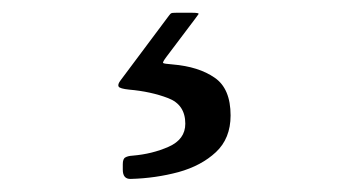

<svg xmlns="http://www.w3.org/2000/svg" viewBox="-20 -26 540 301"><path d="M172.5 240C172.5 250 176.7 254.8 185 254.5C211 253.8 235.9 250.2 259.8 243.8C283.6 237.2 303.2 226.8 318.5 212.5C333.8 198.2 341.5 179 341.5 155C341.5 127 333.2 107.2 316.5 95.8C299.8 84.2 277.8 77.3 250.5 75C241.5 74.3 236.6 73.6 235.8 72.8C234.9 71.9 236.7 68.7 241 63L285.5 4C288.2 0.3 290.1 -2.2 291.2 -3.8C292.4 -5.2 289.2 -6 281.5 -6H256C252 -6 249.5 -5.8 248.5 -5.2C247.5 -4.8 246.2 -3.3 244.5 -1L169 100C165.7 104.3 164.7 107.6 166 109.8C167.3 111.9 172.8 113.5 182.5 114.5C205.2 116.5 225.5 120.9 243.5 127.8C261.5 134.6 270.5 148 270.5 168C270.5 184.3 261.8 196.3 244.5 204C227.2 211.7 208.3 216.3 188 218C183 218.3 179.2 219.2 176.5 220.8C173.8 222.2 172.5 225.8 172.5 231.5Z"/></svg>

Font: Besley*
Style: Regular
Weight: 400
Designer: Owen Earl
Foundry: indestructible type*
Version: Version 3.000; ttfautohint (v1.8.3)